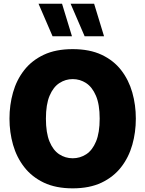

<svg xmlns="http://www.w3.org/2000/svg" viewBox="-20 -1004 778 1029"><path d="M369.6 -740.7Q460.4 -740.7 524.7 -710.4Q588.9 -680.2 629.4 -627.9Q669.9 -575.7 689 -508.5Q708 -441.4 708 -368.2Q708 -294.9 689 -227.8Q669.9 -160.6 629.2 -108.2Q588.4 -55.7 524.2 -25.1Q460 5.4 369.6 5.4Q279.3 5.4 215.1 -25.1Q150.9 -55.7 110.1 -108.2Q69.3 -160.6 50 -227.8Q30.8 -294.9 30.8 -368.2Q30.8 -441.4 49.8 -508.5Q68.8 -575.7 109.6 -627.9Q150.4 -680.2 214.6 -710.4Q278.8 -740.7 369.6 -740.7ZM369.6 -580.1Q331.1 -580.1 298.3 -558.8Q265.6 -537.6 245.8 -491Q226.1 -444.3 226.1 -368.2Q226.1 -292 245.4 -245.4Q264.6 -198.7 297.4 -177.2Q330.1 -155.8 369.6 -155.8Q409.2 -155.8 442.1 -177.2Q475.1 -198.7 494.6 -245.6Q514.2 -292.5 514.2 -368.2Q514.2 -444.3 494.1 -491Q474.1 -537.6 441.4 -558.8Q408.7 -580.1 369.6 -580.1ZM365.7 -809.6H261.7L186.5 -983.9H312.5ZM537.6 -809.6H433.6L358.4 -983.9H484.4Z"/></svg>

Font: Estedad-FD Black
Style: Regular
Weight: 900
Designer: Amin Abedi
Version: Version 7.3